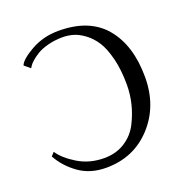

<svg xmlns="http://www.w3.org/2000/svg" viewBox="-122 -766 843 884"><g transform="rotate(-20 299.5 -324.0)"><path d="M82 -539.1 53.2 -563Q63 -589.8 123.5 -624Q184.1 -658.2 258.8 -658.2Q409.7 -658.2 485.4 -567.6Q561 -477.1 561 -321.8Q561 -179.7 473.6 -85Q386.2 9.8 251 9.8Q173.8 9.8 118.4 -29.5Q63 -68.8 32.2 -125L47.9 -142.1Q72.8 -104 129.4 -69.6Q186 -35.2 257.8 -35.2Q315.9 -35.2 359.4 -63Q402.8 -90.8 425.5 -135.5Q448.2 -180.2 459.2 -225.6Q470.2 -271 470.2 -316.9Q470.2 -390.1 456.1 -446.5Q441.9 -502.9 420.9 -535.4Q399.9 -567.9 371.3 -588.9Q342.8 -609.9 317.4 -616.9Q292 -624 266.1 -624Q227.1 -624 193.6 -615Q160.2 -606 140.6 -594Q121.1 -582 106.9 -569.6Q92.8 -557.1 87.4 -547.9Z"/></g></svg>

Font: Linux Libertine O
Style: Regular
Weight: 400
Designer: Philipp H. Poll
Foundry: Philipp H. Poll
Version: Version 5.3.0